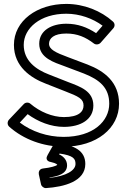

<svg xmlns="http://www.w3.org/2000/svg" viewBox="-20 -711 661 979"><path d="M81 -86 121 -129C174 -90 240 -64 306 -64C392 -64 456 -102 456 -173C456 -247 389 -269 329 -292L230 -331C162 -357 101 -402 101 -482C101 -567 185 -641 318 -641C386 -641 453 -617 503 -580L470 -542C424 -572 377 -590 318 -590C245 -590 180 -557 180 -488C180 -415 256 -393 310 -373L408 -336C489 -304 537 -263 537 -182C537 -94 457 -13 304 -13C222 -13 142 -40 81 -86ZM26 -101C16 -90 17 -74 27 -65C100 0 201 37 304 37C474 37 587 -58 587 -182C587 -291 514 -348 426 -382L328 -419C263 -443 230 -459 230 -488C230 -515 254 -540 318 -540C374 -540 416 -522 459 -489C468 -482 484 -483 493 -493L558 -567C566 -576 567 -591 556 -601C495 -656 408 -691 318 -691C169 -691 51 -605 51 -482C51 -370 139 -313 212 -285L311 -246C381 -219 406 -207 406 -173C406 -142 382 -114 306 -114C247 -114 183 -141 135 -182C126 -190 110 -190 101 -180ZM284 72C355 82 365 99 365 125C365 158 318 187 233 196V194C270 188 322 178 322 132C322 104 302 85 281 76ZM273 20C265 19 254 24 249 33L223 79C205 110 237 115 239 115C270 122 272 129 272 130C266 135 239 144 200 148C179 150 176 168 178 178L189 228C191 239 203 249 215 248C305 242 415 215 415 125C415 58 360 29 273 20Z"/></svg>

Font: Falling Sky
Style: ExtOu
Weight: 400
Designer: Paul D. Hunt
Foundry: Adobe Systems Incorporated
Version: Version 1.02